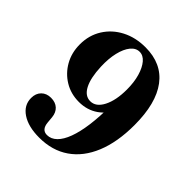

<svg xmlns="http://www.w3.org/2000/svg" viewBox="-186 -587 944 944"><g transform="rotate(45 285.5 -115.0)"><path d="M289 -457Q402 -457 461.5 -378Q521 -299 521 -148Q521 -30 486.5 54Q452 138 387.5 182.5Q323 227 233 227Q157 227 112 197Q67 167 67 117Q67 85 86 66Q105 47 136 47Q167 47 185.5 64Q204 81 207 111L210 144Q214 191 251 191Q279 191 301.5 169Q324 147 339.5 105Q355 63 363 3Q371 -57 371 -133L416 -153Q390 -95 347 -65Q304 -35 247 -35Q191 -35 146.5 -62Q102 -89 76 -135Q50 -181 50 -239Q50 -302 81 -351.5Q112 -401 166 -429Q220 -457 289 -457ZM284 -421Q258 -421 238.5 -397Q219 -373 209 -331Q199 -289 201 -235Q204 -159 225.5 -118Q247 -77 284 -77Q323 -77 347 -123.5Q371 -170 371 -245Q371 -296 359.5 -335.5Q348 -375 328.5 -398Q309 -421 284 -421Z"/></g></svg>

Font: Baskervville
Style: Bold
Weight: 700
Version: Version 1.100